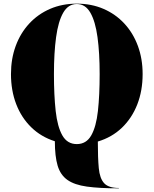

<svg xmlns="http://www.w3.org/2000/svg" viewBox="-20 -780 840 1050"><path d="M630 248V250Q524 250 455.5 240.5Q387 231 348.8 204Q310.5 177 295.2 126Q280 75 280 -7.5Q204.5 -31.5 150.8 -84Q97 -136.5 68.5 -210.8Q40 -285 40 -375Q40 -458.5 66 -529Q92 -599.5 140 -651.2Q188 -703 254 -731.5Q320 -760 400 -760Q480 -760 546 -731.5Q612 -703 660 -651.2Q708 -599.5 734 -529Q760 -458.5 760 -375Q760 -284 730.8 -209Q701.5 -134 646.8 -81.5Q592 -29 515 -6Q515 83.5 520.2 139.5Q525.5 195.5 549.5 221.8Q573.5 248 630 248ZM400 -758Q353 -758 325.8 -710.5Q298.5 -663 286.8 -577Q275 -491 275 -375Q275 -259 284.5 -173Q294 -87 321 -39.5Q348 8 400 8Q452 8 479 -39.5Q506 -87 515.5 -173Q525 -259 525 -375Q525 -491 513.2 -577Q501.5 -663 474.2 -710.5Q447 -758 400 -758Z"/></svg>

Font: Bodoni* 96pt Fatface
Style: Regular
Weight: 900
Version: Version 2.3